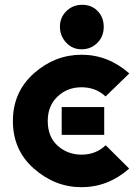

<svg xmlns="http://www.w3.org/2000/svg" viewBox="-20 -777 583 807"><path d="M239.3 -327.1H418V-210H239.3Q239.3 -210 239.3 -327.1ZM322.8 9.8Q210.9 9.8 122.1 -68.8Q34.2 -146 34.2 -268.6Q34.2 -390.1 122.6 -468.8Q210.9 -546.9 322.8 -546.9Q434.6 -546.9 523.4 -468.3L423.8 -371.6Q382.3 -410.2 322.8 -410.2Q262.2 -410.2 221.2 -370.6Q180.7 -332 180.7 -268.6Q180.7 -202.6 221.2 -165.5Q263.7 -127 322.8 -127Q382.8 -127 424.3 -166.5L522.9 -68.4Q434.1 9.8 322.8 9.8ZM325.2 -756.8Q365.2 -756.8 390.6 -730.5Q416 -704.1 416 -664.1Q416 -623.5 389.6 -597.2Q362.3 -569.8 323.2 -569.8Q284.2 -569.8 258.1 -597.9Q231.9 -626 231.9 -664.8Q231.9 -703.6 259 -730.2Q286.1 -756.8 325.2 -756.8Z"/></svg>

Font: Newest Shape
Style: Bold
Weight: 700
Designer: Wojciech Kalinowski "wmk69" (wmk69@o2.pl)
Foundry: Wojciech Kalinowski "wmk69" (wmk69@o2.pl)
Version: Version 1.0.0; 2022-02-24